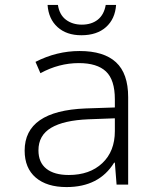

<svg xmlns="http://www.w3.org/2000/svg" viewBox="-20 -749 640 779"><path d="M80 -138Q80 -299 327 -309L446 -313V-346Q446 -425 410 -459Q374 -493 300 -493Q219 -493 144 -452L124 -498Q210 -542 303 -542Q401 -542 450.5 -496.5Q500 -451 500 -355V0H453L446 -89H443Q382 10 250 10Q170 10 125 -28.5Q80 -67 80 -138ZM446 -217V-269L339 -265Q239 -261 187.5 -230.5Q136 -200 136 -139Q136 -90 168 -64.5Q200 -39 259 -39Q344 -39 395 -87Q446 -135 446 -217ZM173 -729H215Q221 -689 247.5 -669Q274 -649 312 -649Q351 -649 376.5 -669Q402 -689 409 -729H451Q447 -672 410 -639Q373 -606 310 -606Q250 -606 213.5 -639Q177 -672 173 -729Z"/></svg>

Font: Noto Sans Mono UI Light
Style: Regular
Weight: 300
Monospace: yes
Designer: Monotype Design team
Foundry: Monotype Imaging Inc.
Version: Version 1.000